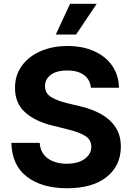

<svg xmlns="http://www.w3.org/2000/svg" viewBox="-20 -979 695 1009"><path d="M457.7 -518.1Q453.5 -561.1 421 -584.9Q388.5 -608.7 333.5 -608.7Q277 -608.7 246.8 -585.6Q216.6 -562.5 216.6 -527.3Q215.9 -488.3 250.2 -468.2Q284.4 -448.2 331.7 -437.1L397 -421.5Q460.2 -407.3 509.4 -380.3Q558.6 -353.3 586.8 -310.9Q615.1 -268.5 615.1 -207.7Q614.7 -108 540.3 -48.8Q465.9 10.3 332.7 10.3Q200.3 10.3 121.4 -50.1Q42.6 -110.4 39.8 -228.3H188.6Q192.5 -173.7 231.7 -146.1Q271 -118.6 331 -118.6Q389.6 -118.6 424.5 -143.5Q459.5 -168.3 459.9 -208.1Q459.5 -245 427.6 -264.9Q395.6 -284.8 336.3 -299L257.1 -318.9Q165.1 -340.9 111.9 -388.8Q58.6 -436.8 58.9 -517Q58.6 -583.1 94.3 -632.6Q130 -682.2 192.5 -709.7Q255 -737.2 334.5 -737.2Q415.5 -737.2 476 -709.5Q536.6 -681.8 570.3 -632.5Q604 -583.1 605.1 -518.1ZM273.1 -797.6 348.4 -959.2H488.3L380 -797.6Z"/></svg>

Font: Inter Zeller
Style: Bold
Weight: 700
Designer: Rasmus Andersson; Joe Bland
Foundry: zeller
Version: Version 3.015;git-dec3a8cb1